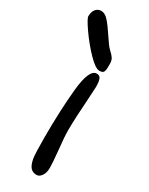

<svg xmlns="http://www.w3.org/2000/svg" viewBox="-222 -740 609 787"><g transform="rotate(30 82.5 -346.5)"><path d="M109.9 11.2Q91.8 11.2 81.3 -0.2Q70.8 -11.7 65.4 -38.6Q61.5 -62 61.5 -138.7Q61.5 -265.6 71.5 -368.9Q81.5 -472.2 117.2 -472.2Q131.8 -472.2 136.5 -459.2Q141.1 -446.3 141.1 -421.9L137.2 -353.5Q134.8 -318.8 132.8 -280.8Q130.9 -242.7 130.9 -212.9Q130.9 -181.2 137.2 -124Q143.1 -64.5 143.1 -41.5Q143.1 -17.1 132.8 -2.9Q122.6 11.2 109.9 11.2ZM4.4 -704.1Q22 -704.1 38.3 -686Q54.7 -668 78.6 -631.8Q91.8 -612.3 99.6 -601.3Q107.4 -590.3 115.7 -582.5Q129.4 -570.3 136.2 -560.1Q143.1 -549.8 143.1 -533.2V-519Q143.1 -502 138.7 -494.6Q134.3 -487.3 119.6 -487.3Q100.6 -487.3 65.2 -523.9Q29.8 -560.5 -0.7 -604Q-31.2 -647.5 -31.2 -658.7Q-31.2 -680.2 -21.2 -692.1Q-11.2 -704.1 4.4 -704.1Z"/></g></svg>

Font: Dekko
Style: Regular
Weight: 400
Designer: Multiple
Foundry: Sorkin Type
Version: Version 2.001